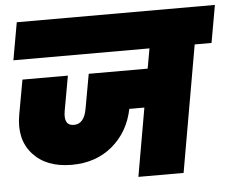

<svg xmlns="http://www.w3.org/2000/svg" viewBox="-52 -802 1052 863"><g transform="rotate(-5 474.0 -370.0)"><path d="M24 -571 54 -740H948L918 -571H842L742 0H538L592 -308H524Q503 -205 428.5 -142.5Q354 -80 245 -80Q130 -80 69.5 -148Q9 -216 29 -326L57 -481H262L234 -325Q222 -258 270 -258Q316 -258 328 -325L356 -481H622L638 -571Z"/></g></svg>

Font: Poppins Black
Style: Italic
Weight: 900
Italic angle: -10°
Designer: Ninad Kale (Devanagari), Jonny Pinhorn (Latin)
Foundry: Indian Type Foundry
Version: Version 3.200;PS 1.000;hotconv 16.6.54;makeotf.lib2.5.65590